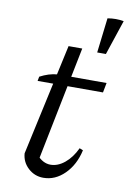

<svg xmlns="http://www.w3.org/2000/svg" viewBox="-90 -846 610 911"><g transform="rotate(10 215.5 -391.0)"><path d="M184 9Q142 9 111 -19.5Q80 -48 77 -90L194 -627H260L145 -54L140 -93Q170 -58 207 -58Q242 -58 275 -85Q308 -112 330 -159L347 -152Q331 -80 286 -35.5Q241 9 184 9ZM78 -439 82 -460Q103 -471 123.5 -477.5Q144 -484 167 -486H402L393 -439ZM333 -621 353 -789Q394 -796 431 -789L375 -621Z"/></g></svg>

Font: Piazzolla Thin
Style: Italic
Weight: 400
Italic angle: -11.3°
Version: Version 2.005